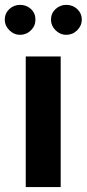

<svg xmlns="http://www.w3.org/2000/svg" viewBox="-41 -763 354 783"><path d="M-21.5 -683.1C-21.5 -666 -15.1 -651.9 -2.9 -639.6C9.3 -627.4 23.9 -621.1 41 -621.1C58.1 -621.1 73.2 -627.4 85.4 -639.6C97.7 -651.9 103.5 -666 103.5 -683.1C103.5 -700.2 97.7 -714.4 85.4 -726.1C73.2 -737.3 58.1 -743.2 41 -743.2C23.9 -743.2 9.3 -737.3 -2.9 -726.1C-15.1 -714.4 -21.5 -700.2 -21.5 -683.1ZM167 -683.1C167 -666 173.3 -651.9 185.5 -639.6C197.8 -627.4 212.4 -621.1 229.5 -621.1C246.6 -621.1 261.7 -627.4 273.9 -639.6C286.1 -651.9 292.5 -666 292.5 -683.1C292.5 -700.2 286.1 -714.4 273.9 -726.1C261.7 -737.3 246.6 -743.2 229.5 -743.2C212.4 -743.2 197.8 -737.3 185.5 -726.1C173.3 -714.4 167 -700.2 167 -683.1ZM64 0H206.5V-532.7H64Z"/></svg>

Font: Estedad Bold
Style: Regular
Weight: 700
Designer: Amin Abedi
Version: Version 7.3